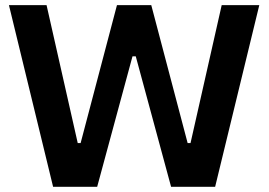

<svg xmlns="http://www.w3.org/2000/svg" viewBox="-20 -723 1040 743"><path d="M185.5 0H356L492.7 -504.9H505.4L642.1 0H812.5L983.4 -703.1H837.9L717.3 -169.4H706.1L565.4 -703.1H432.6L292 -169.4H280.8L160.2 -703.1H14.6Z"/></svg>

Font: Faust Sans Bold
Style: Regular
Weight: 700
Designer: Andreas Faust
Version: Version 1.003;Glyphs 3.1.2 (3151)